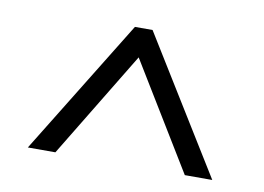

<svg xmlns="http://www.w3.org/2000/svg" viewBox="-50 -772 693 504"><g transform="rotate(10 296.5 -520.0)"><path d="M272.6 -700H319.6L542.3 -339.5H469.1L281.8 -646.4H310.4L124.1 -339.5H50.7Z"/></g></svg>

Font: Pathway Extreme 8pt Thin
Style: Regular
Weight: 100
Designer: Eduardo Rodriguez Tunni
Foundry: Eduardo Rodriguez Tunni
Version: Version 1.000